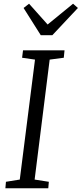

<svg xmlns="http://www.w3.org/2000/svg" viewBox="-20 -1014 440 1034"><path d="M9 0 12 -35 86.5 -47 168.5 -693 99 -703 104 -743H327.5L323.5 -703L247.5 -693L166.5 -47L243 -35L240 0ZM199.5 -824.5 107 -971 136.5 -994Q161.5 -966 186.5 -938Q211.5 -910 236.5 -882Q270.5 -910 305 -938Q339.5 -966 373.5 -994L399.5 -971L262 -824.5Z"/></svg>

Font: Merriweather 7pt Light
Style: Italic
Weight: 300
Italic angle: -7.8°
Designer: Eben Sorkin
Foundry: Eben Sorkin
Version: Version 2.200;gftools[0.9.31]